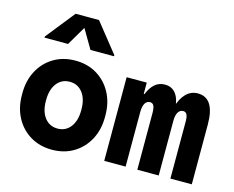

<svg xmlns="http://www.w3.org/2000/svg" viewBox="-112 -984 1424 1166"><g transform="rotate(15 600.0 -400.5)"><path d="M39 -257.5V-268.5Q39 -348.5 72.2 -410.5Q105.5 -472.5 164.5 -507.8Q223.5 -543 300 -543Q376.5 -543 435.2 -507.8Q494 -472.5 527.5 -410.5Q561 -348.5 561 -268.5V-257.5Q561 -177.5 527.5 -115.5Q494 -53.5 435.2 -18.2Q376.5 17 300 17Q223.5 17 164.5 -18.2Q105.5 -53.5 72.2 -115.5Q39 -177.5 39 -257.5ZM411 -259.5V-266.5Q411 -332 380.8 -371Q350.5 -410 300 -410Q249.5 -410 219.2 -371Q189 -332 189 -266.5V-259.5Q189 -194 219.2 -155Q249.5 -116 300 -116Q350.5 -116 380.8 -155Q411 -194 411 -259.5ZM81.5 -629V-636L226.5 -818H373.5L518.5 -636V-629H370.5L284 -776.5H316.5L229.5 -629Z M625.5 0V-526H752V-455H756.5Q774 -498 799.8 -520.5Q825.5 -543 863.5 -543Q905.5 -543 930.5 -511.8Q955.5 -480.5 959 -423.5H949Q965.5 -481.5 996.2 -512.2Q1027 -543 1069.5 -543Q1176 -543 1176 -375.5V0H1041.5V-358.5Q1041.5 -389.5 1034 -403Q1026.5 -416.5 1011 -416.5Q991 -416.5 979.5 -397.5Q968 -378.5 968 -343V0H833.5V-357Q833.5 -388.5 826 -402.5Q818.5 -416.5 803 -416.5Q782.5 -416.5 771.2 -397.8Q760 -379 760 -342.5V0Z"/></g></svg>

Font: Google Sans Code
Style: Regular
Weight: 400
Monospace: yes
Designer: Google Sans Code Authors
Foundry: Google LLC
Version: Version 6.000